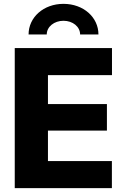

<svg xmlns="http://www.w3.org/2000/svg" viewBox="-20 -977 650 997"><path d="M56.6 0H561V-140.6H229V-298.8H535.2V-436.5H229V-586.9H561.5V-727.5H56.6ZM309.6 -957C206.1 -957 128.4 -887.2 128.4 -797.9H222.7C222.7 -838.4 261.7 -869.1 309.6 -869.1C357.9 -869.1 396 -838.4 396 -797.9H491.2C491.2 -887.2 413.6 -957 309.6 -957Z"/></svg>

Font: Inter ExtraBold
Style: Regular
Weight: 800
Designer: Rasmus Andersson
Foundry: rsms
Version: Version 4.001;git-9221beed3